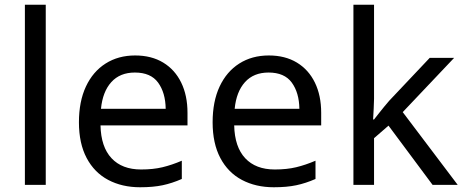

<svg xmlns="http://www.w3.org/2000/svg" viewBox="-20 -780 1960 810"><path d="M173 0H85V-760H173Z M550 -546Q619 -546 668.5 -516Q718 -486 744.5 -431.5Q771 -377 771 -304V-251H404Q406 -160 450.5 -112.5Q495 -65 575 -65Q626 -65 665.5 -74.5Q705 -84 747 -102V-25Q706 -7 666 1.5Q626 10 571 10Q495 10 436.5 -21Q378 -52 345.5 -113.5Q313 -175 313 -264Q313 -352 342.5 -415Q372 -478 425.5 -512Q479 -546 550 -546ZM549 -474Q486 -474 449.5 -433.5Q413 -393 406 -321H679Q678 -389 647 -431.5Q616 -474 549 -474Z M1114 -546Q1183 -546 1232.5 -516Q1282 -486 1308.5 -431.5Q1335 -377 1335 -304V-251H968Q970 -160 1014.5 -112.5Q1059 -65 1139 -65Q1190 -65 1229.5 -74.5Q1269 -84 1311 -102V-25Q1270 -7 1230 1.5Q1190 10 1135 10Q1059 10 1000.5 -21Q942 -52 909.5 -113.5Q877 -175 877 -264Q877 -352 906.5 -415Q936 -478 989.5 -512Q1043 -546 1114 -546ZM1113 -474Q1050 -474 1013.5 -433.5Q977 -393 970 -321H1243Q1242 -389 1211 -431.5Q1180 -474 1113 -474Z M1558 -363Q1558 -347 1556.5 -321Q1555 -295 1554 -276H1558Q1564 -284 1576 -299Q1588 -314 1600.5 -329.5Q1613 -345 1622 -355L1793 -536H1896L1679 -307L1911 0H1805L1619 -250L1558 -197V0H1471V-760H1558Z"/></svg>

Font: Noto Sans Hanunoo
Style: Regular
Weight: 400
Designer: Monotype Design Team
Foundry: Monotype Imaging Inc.
Version: Version 2.003; ttfautohint (v1.8.4.7-5d5b)